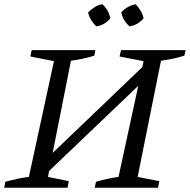

<svg xmlns="http://www.w3.org/2000/svg" viewBox="-31 -884 894 904"><path d="M-11 0 -6 -28Q23 -36 50.5 -42Q78 -48 105 -51L223 -596L112 -618L118 -648H418L413 -622Q388 -614 360.5 -608Q333 -602 303 -598L217 -164L639 -568L645 -596L532 -618L539 -648H843L837 -622Q812 -614 784.5 -608Q757 -602 727 -598L617 -51L719 -31L713 0H415L421 -28Q448 -36 475 -42Q502 -48 527 -51L620 -480L200 -79L195 -51L293 -31L287 0ZM451 -864Q483 -834 488 -797Q461 -765 422 -760Q408 -774 397.5 -791Q387 -808 384 -826Q398 -840 415 -850.5Q432 -861 451 -864ZM608 -864Q622 -849 632 -832Q642 -815 645 -797Q616 -765 579 -760Q548 -786 540 -826Q569 -857 608 -864Z"/></svg>

Font: Piazzolla
Style: Italic
Weight: 400
Italic angle: -11.3°
Designer: Juan Pablo del Peral
Foundry: Huerta Tipografica
Version: Version 1.330